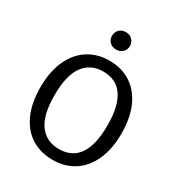

<svg xmlns="http://www.w3.org/2000/svg" viewBox="-210 -1045 1113 1196"><g transform="rotate(30 346.0 -447.0)"><path d="M637 -344Q637 -232 600.5 -152Q564 -72 498.5 -30Q433 12 346 12Q259 12 193.5 -29Q128 -70 91.5 -150Q55 -230 55 -343Q55 -454 91.5 -535Q128 -616 194 -658.5Q260 -701 346 -701Q433 -701 498.5 -659.5Q564 -618 600.5 -538Q637 -458 637 -344ZM156 -343Q156 -200 206.5 -133Q257 -66 346 -66Q536 -66 536 -344Q536 -623 346 -623Q256 -623 206 -555Q156 -487 156 -343ZM410 -843Q410 -816 392 -798.5Q374 -781 345 -781Q317 -781 299 -798.5Q281 -816 281 -843Q281 -870 299 -888Q317 -906 345 -906Q374 -906 392 -888Q410 -870 410 -843Z"/></g></svg>

Font: FiraGOUPP
Style: Medium
Weight: 400
Designer: bBox Type
Foundry: bBox Type GmbH
Version: Version 1.001